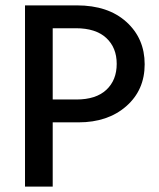

<svg xmlns="http://www.w3.org/2000/svg" viewBox="-20 -694 590 714"><path d="M262 -589H176V-324H264Q337 -324 375.5 -360Q414 -396 414 -456.5Q414 -517 375 -553Q336 -589 262 -589ZM272 -239H176V0H73V-674H266Q382 -674 450 -612.5Q518 -551 518 -455Q518 -359 449.5 -299Q381 -239 272 -239Z"/></svg>

Font: Hind Guntur Medium
Style: Regular
Weight: 500
Designer: Manushi Parikh, Hitesh Malaviya
Foundry: Indian Type Foundry
Version: Version 1.000;PS 1.0;hotconv 1.0.86;makeotf.lib2.5.63406; tt